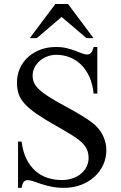

<svg xmlns="http://www.w3.org/2000/svg" viewBox="-20 -909 596 945"><path d="M503.4 -168.9Q503.4 -131.3 488 -97.7Q472.7 -64 444.8 -38.8Q417 -13.7 378.7 1Q340.3 15.6 294.4 15.6Q260.7 15.6 232.9 9.8Q205.1 3.9 183.1 -3.4Q161.1 -10.7 144.5 -16.6Q127.9 -22.5 116.2 -22.5Q104.5 -22.5 97.2 -14.2Q89.8 -5.9 86.4 15.6H68.8V-211.9H86.4Q92.8 -160.6 111.1 -124.8Q129.4 -88.9 156 -66.2Q182.6 -43.5 215.6 -33.2Q248.5 -22.9 283.7 -22.9Q314 -22.9 338.6 -31.7Q363.3 -40.5 380.4 -55.4Q397.5 -70.3 406.7 -89.8Q416 -109.4 416 -131.3Q416 -155.8 407.5 -174.3Q398.9 -192.9 379.9 -210.2Q360.8 -227.5 330.3 -246.3Q299.8 -265.1 256.3 -289.6Q197.3 -322.8 159.7 -348.9Q122.1 -375 100.6 -399.2Q79.1 -423.3 71.3 -448Q63.5 -472.7 63.5 -503.4Q63.5 -538.6 76.9 -570.1Q90.3 -601.6 115.5 -625.5Q140.6 -649.4 176.3 -663.6Q211.9 -677.7 256.3 -677.7Q285.2 -677.7 308.8 -671.9Q332.5 -666 351.1 -658.9Q369.6 -651.9 384 -646.2Q398.4 -640.6 409.2 -640.6Q420.4 -640.6 428 -648.7Q435.5 -656.7 440.9 -677.7H459V-448.2H440.9Q436 -495.1 419.9 -530.8Q403.8 -566.4 379.2 -590.6Q354.5 -614.7 323.2 -627Q292 -639.2 256.8 -639.2Q232.9 -639.2 211.7 -630.9Q190.4 -622.6 174.8 -608.6Q159.2 -594.7 149.9 -576.2Q140.6 -557.6 140.6 -537.1Q140.6 -517.6 147.9 -501.2Q155.3 -484.9 173.8 -467.5Q192.4 -450.2 224.4 -430.2Q256.3 -410.2 305.2 -383.8Q352.5 -358.4 383.5 -339.1Q414.6 -319.8 432.1 -306.6Q465.8 -281.7 484.6 -245.8Q503.4 -210 503.4 -168.9ZM405.8 -721.2 283.2 -825.7 161.1 -721.2H126.5L252.4 -889.2H314.9L440.4 -721.2Z"/></svg>

Font: Doulos SIL Am
Style: Regular
Weight: 400
Designer: Walt Agee, Victor Gaultney, Peter Martin, Debbi Hosken, Becca Hirsbrunner
Foundry: SIL International
Version: Version 5.000